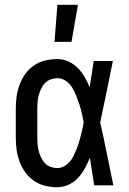

<svg xmlns="http://www.w3.org/2000/svg" viewBox="-20 -775 540 803"><path d="M220 8Q194 8 169 2Q144 -4 122.5 -18.5Q101 -33 86 -54Q71 -75 62 -99Q53 -123 49.5 -148.5Q46 -174 46 -200V-320Q46 -346 49.5 -371.5Q53 -397 62 -421Q71 -445 86 -466Q101 -487 122.5 -501.5Q144 -516 169 -522Q194 -528 220 -528Q244 -528 266 -518Q288 -508 305 -491Q322 -474 334 -453Q346 -432 355 -410Q359 -437 363.5 -464.5Q368 -492 372 -520H452Q439 -456 426 -391.5Q413 -327 399 -263Q414 -198 427 -132Q440 -66 454 0H374Q370 -29 365 -57.5Q360 -86 356 -115Q347 -93 335 -71Q323 -49 306.5 -31Q290 -13 267 -2.5Q244 8 220 8ZM220 -72Q235 -72 248 -79.5Q261 -87 271 -98Q281 -109 287.5 -122.5Q294 -136 299.5 -149.5Q305 -163 309.5 -177.5Q314 -192 317.5 -206Q321 -220 324.5 -234.5Q328 -249 330 -264Q327 -282 322.5 -301Q318 -320 312 -338Q306 -356 299 -374Q292 -392 282 -408.5Q272 -425 255.5 -436.5Q239 -448 220 -448Q206 -448 192 -443Q178 -438 168 -427.5Q158 -417 152 -404Q146 -391 142 -377Q138 -363 137 -348.5Q136 -334 136 -320V-200Q136 -186 137 -171.5Q138 -157 142 -143Q146 -129 152 -116Q158 -103 168 -92.5Q178 -82 192 -77Q206 -72 220 -72ZM208 -600 220 -755H306L279 -600Z"/></svg>

Font: Iosevka Fixed Medium
Style: Regular
Weight: 500
Monospace: yes
Designer: Belleve Invis
Foundry: Belleve Invis
Version: Version 32.3.0